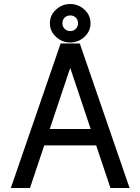

<svg xmlns="http://www.w3.org/2000/svg" viewBox="-20 -940 702 960"><path d="M148.4 -294.9V-212.9H502.9V-294.9ZM331.1 -600.6 532.2 0H627.9L378.9 -722.7H283.2L34.2 0H129.9ZM229.5 -823.7Q229.5 -783.7 260.3 -755.6Q291 -727.5 331.1 -727.5Q371.6 -727.5 402.1 -755.6Q432.6 -783.7 432.6 -823.7Q432.6 -864.3 402.1 -892.1Q371.6 -919.9 331.1 -919.9Q291 -919.9 260.3 -892.1Q229.5 -864.3 229.5 -823.7ZM292 -823.7Q292 -840.8 303.2 -851.8Q314.5 -862.8 331.1 -862.8Q348.1 -862.8 359.1 -851.8Q370.1 -840.8 370.1 -823.7Q370.1 -807.1 359.1 -795.9Q348.1 -784.7 331.1 -784.7Q314.5 -784.7 303.2 -795.9Q292 -807.1 292 -823.7Z"/></svg>

Font: Giphurs SC
Style: Regular
Weight: 400
Version: Version 0.920